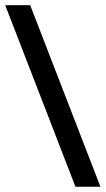

<svg xmlns="http://www.w3.org/2000/svg" viewBox="-25 -680 405 736"><path d="M-5 -660H90.8L360 35.8H264.2Z"/></svg>

Font: Chomsky
Style: Regular
Weight: 400
Version: Version 2.3